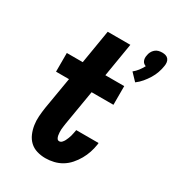

<svg xmlns="http://www.w3.org/2000/svg" viewBox="-189 -895 924 1014"><g transform="rotate(30 273.5 -388.0)"><path d="M455 -576 414 -619Q429 -631 440.5 -646Q452 -661 461 -678Q454 -680 448 -685Q442 -690 439 -697.5Q436 -705 435.5 -713Q435 -721 437 -729Q438 -740 443.5 -751Q449 -762 458 -770Q467 -778 478 -781Q489 -784 501 -784Q512 -784 522 -781Q532 -778 538.5 -770Q545 -762 546.5 -751Q548 -740 546 -729Q543 -708 535.5 -686.5Q528 -665 516 -645.5Q504 -626 489 -608Q474 -590 455 -576ZM244 8Q217 8 192 0.5Q167 -7 149 -24Q131 -41 121 -64.5Q111 -88 107 -114Q103 -140 105 -167Q107 -194 111 -221L144 -416H65V-530H162L196 -735H334L300 -530H415V-416H282L246 -202Q245 -193 243.5 -184Q242 -175 241.5 -166Q241 -157 241.5 -148Q242 -139 243.5 -130Q245 -121 249.5 -113.5Q254 -106 263 -106Q272 -106 279 -113.5Q286 -121 290 -129Q294 -137 297.5 -145.5Q301 -154 303.5 -162.5Q306 -171 307.5 -180Q309 -189 311 -197Q311 -198 311 -199.5Q311 -201 312 -202H448Q448 -200 447.5 -197Q447 -194 447 -192Q443 -166 435 -142Q427 -118 414 -95Q401 -72 383 -51.5Q365 -31 342.5 -17.5Q320 -4 294.5 2Q269 8 244 8Z"/></g></svg>

Font: Iosevka Slab Heavy Oblique
Style: Regular
Weight: 900
Italic angle: -9°
Monospace: yes
Designer: Belleve Invis
Foundry: Belleve Invis
Version: Version 11.1.1; ttfautohint (v1.8.3)